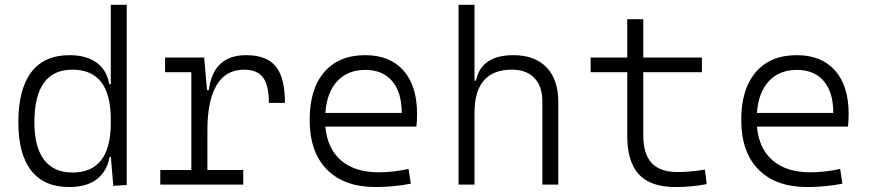

<svg xmlns="http://www.w3.org/2000/svg" viewBox="-20 -752 3556 782"><path d="M261.2 9.8Q159.7 9.8 107.2 -57.1Q54.7 -124 54.7 -253.9Q54.7 -388.7 107.4 -458Q160.2 -527.3 263.2 -527.3Q331.5 -527.3 373.3 -497.1Q415 -466.8 425.3 -408.7H431.2V-732.4H496.1V1.5L441.4 4.9L431.6 -112.8H426.3Q416.5 -55.7 375.5 -22.9Q334.5 9.8 261.2 9.8ZM431.2 -251V-266.1Q431.2 -468.3 274.9 -468.3Q120.1 -468.3 120.1 -253.9Q120.1 -153.3 159.4 -101.3Q198.7 -49.3 275.4 -49.3Q431.2 -49.3 431.2 -251Z M824.7 -222.7V-59.6H970.7V0H632.8V-59.6H759.3V-458H652.3V-517.6H811.5L823.2 -384.8H830.6Q848.1 -527.3 982.9 -527.3Q1065.9 -527.3 1103.3 -481.4Q1140.6 -435.5 1140.6 -333H1075.2Q1075.2 -404.3 1051.3 -436.3Q1027.3 -468.3 974.6 -468.3Q898.9 -468.3 861.8 -404.3Q824.7 -340.3 824.7 -222.7Z M1510.3 9.8Q1381.8 9.8 1311.5 -61.5Q1241.2 -132.8 1241.2 -263.7Q1241.2 -389.2 1300.5 -458.3Q1359.9 -527.3 1467.3 -527.3Q1567.9 -527.3 1623.3 -464.8Q1678.7 -402.3 1678.7 -287.1Q1678.7 -256.8 1675.8 -236.3H1305.2Q1313 -147 1369.1 -98.6Q1425.3 -50.3 1522 -50.3Q1582.5 -50.3 1644 -64L1653.3 -3.9Q1619.1 2.9 1582 6.3Q1544.9 9.8 1510.3 9.8ZM1305.2 -292H1616.2Q1616.2 -376 1577.4 -421.6Q1538.6 -467.3 1468.3 -467.3Q1396 -467.3 1353.5 -421.4Q1311 -375.5 1305.2 -292Z M2189 0V-338.4Q2189 -400.9 2156.2 -434.6Q2123.5 -468.3 2065.4 -468.3Q1912.6 -468.3 1912.6 -292.5V0H1847.7V-732.4H1912.6V-423.8H1918.5Q1940.4 -527.3 2070.8 -527.3Q2158.2 -527.3 2206.1 -477.5Q2253.9 -427.7 2253.9 -336.9V0Z M2730.5 9.8Q2630.4 9.8 2582.5 -41.5Q2534.7 -92.8 2534.7 -198.7V-458H2385.7V-517.6H2534.7V-673.8H2600.1V-517.6H2838.9V-458H2600.1V-200.2Q2600.1 -124.5 2634.3 -87.9Q2668.5 -51.3 2740.2 -51.3Q2768.6 -51.3 2795.2 -54Q2821.8 -56.6 2851.1 -61L2858.4 -2Q2825.7 3.9 2795.4 6.8Q2765.1 9.8 2730.5 9.8Z M3268.1 9.8Q3139.6 9.8 3069.3 -61.5Q2999 -132.8 2999 -263.7Q2999 -389.2 3058.3 -458.3Q3117.7 -527.3 3225.1 -527.3Q3325.7 -527.3 3381.1 -464.8Q3436.5 -402.3 3436.5 -287.1Q3436.5 -256.8 3433.6 -236.3H3063Q3070.8 -147 3127 -98.6Q3183.1 -50.3 3279.8 -50.3Q3340.3 -50.3 3401.9 -64L3411.1 -3.9Q3377 2.9 3339.8 6.3Q3302.7 9.8 3268.1 9.8ZM3063 -292H3374Q3374 -376 3335.2 -421.6Q3296.4 -467.3 3226.1 -467.3Q3153.8 -467.3 3111.3 -421.4Q3068.8 -375.5 3063 -292Z"/></svg>

Font: CaskaydiaMono NF Light
Style: Regular
Weight: 300
Designer: Aaron Bell
Foundry: Saja Typeworks
Version: Version 2111.001; ttfautohint (v1.8.4);Nerd Fonts 3.1.1